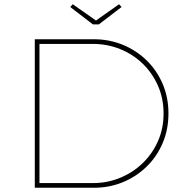

<svg xmlns="http://www.w3.org/2000/svg" viewBox="-20 -885 901 905"><path d="M144 0V-700H423Q495 -700 558.5 -674Q622 -648 670.5 -601Q719 -554 746.5 -490Q774 -426 774 -350Q774 -274 746.5 -210Q719 -146 670.5 -99Q622 -52 558.5 -26Q495 0 423 0ZM166 -13 156 -22H418Q486 -22 546.5 -47Q607 -72 652.5 -116Q698 -160 724.5 -219.5Q751 -279 751 -350Q751 -421 724.5 -481Q698 -541 652.5 -585Q607 -629 546.5 -653.5Q486 -678 418 -678H155L166 -689ZM418 -770 311 -852 323 -865 440 -783H425L541 -865L553 -852L446 -770Z"/></svg>

Font: Lexend Exa Thin
Style: Regular
Weight: 250
Designer: Bonnie Shaver-Troup, Thomas Jockin
Foundry: Lexend
Version: Version 1.007